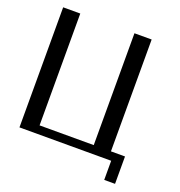

<svg xmlns="http://www.w3.org/2000/svg" viewBox="-148 -850 1021 1091"><g transform="rotate(20 363.0 -305.0)"><path d="M47.9 -726.1H151.4V-49.8H479V-726.1H583V-49.8H668V115.7H602.5V0H47.9Z"/></g></svg>

Font: Federov2
Style: Regular
Weight: 400
Designer: Olexa M. Volochay | Cyreal.org
Foundry: Olexa M. Volochay | Cyreal.org
Version: Version 1.000